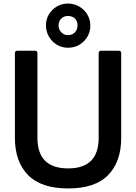

<svg xmlns="http://www.w3.org/2000/svg" viewBox="-20 -1049 768 1082"><path d="M64 -272V-749Q64 -763 78 -763H177Q191 -763 191 -749V-272Q191 -100 364 -100Q536 -100 536 -272V-749Q536 -763 550 -763H649Q663 -763 663 -749V-272Q663 -138 589.5 -62.5Q516 13 364 13Q212 13 138 -62.5Q64 -138 64 -272ZM239 -905Q239 -957 275.5 -993Q312 -1029 363 -1029Q397 -1029 426 -1012.5Q455 -996 472 -967.5Q489 -939 489 -905Q489 -853 452.5 -816.5Q416 -780 363 -780Q329 -780 300.5 -797Q272 -814 255.5 -843Q239 -872 239 -905ZM417 -907Q417 -929 402.5 -944Q388 -959 363 -959Q340 -959 325 -944Q310 -929 310 -907Q310 -883 325.5 -867Q341 -851 363 -851Q387 -851 402 -866.5Q417 -882 417 -907Z"/></svg>

Font: Open Sauce Two SemiBold
Style: Regular
Weight: 600
Designer: Alfredo Marco Pradil
Foundry: Creative Sauce Fz LLC
Version: Version 1.477